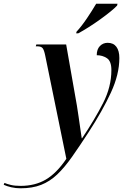

<svg xmlns="http://www.w3.org/2000/svg" viewBox="-167 -776 679 1036"><path d="M-56 240Q-82 240 -106 234.5Q-130 229 -147 221L-143 211Q-129 217 -108 222Q-87 227 -56 227Q22 227 80 193Q138 159 191 81L77 -476Q71 -506 63 -516Q55 -526 35 -526H26L29 -536H190L248 -206Q252 -181 257 -147Q262 -113 266.5 -81Q271 -49 274 -30H276Q345 -133 389.5 -220.5Q434 -308 434 -398Q434 -446 410 -462Q386 -478 355 -478Q355 -510 372 -527.5Q389 -545 414 -545Q445 -545 461 -523.5Q477 -502 477 -463Q477 -375 431.5 -276.5Q386 -178 312 -64Q262 13 221.5 70.5Q181 128 141.5 165.5Q102 203 55 221.5Q8 240 -56 240ZM246 -605Q273 -634 302 -677Q331 -720 352 -756H467L465 -746Q453 -733 429 -713.5Q405 -694 374.5 -672Q344 -650 312.5 -630Q281 -610 255 -596H244Z"/></svg>

Font: Noto Serif Display Condensed SemiBold
Style: Italic
Weight: 600
Width: 3
Italic angle: -12°
Designer: Monotype Design Team
Foundry: Monotype Imaging Inc.
Version: Version 2.009